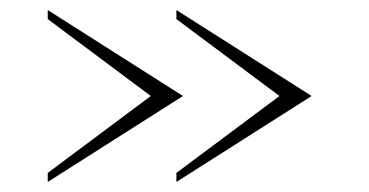

<svg xmlns="http://www.w3.org/2000/svg" viewBox="-20 -450 734 382"><path d="M331 -88V-106L536 -259L331 -412V-430L600 -259ZM75 -88V-106L280 -259L75 -412V-430L344 -259Z"/></svg>

Font: Antic Didone
Style: Regular
Weight: 400
Designer: Santiago Orozco
Foundry: Santiago Orozco
Version: Version 2.000